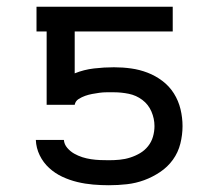

<svg xmlns="http://www.w3.org/2000/svg" viewBox="-20 -540 640 568"><path d="M302 8Q279 8 255.5 6Q232 4 209 -1.5Q186 -7 164.5 -17Q143 -27 125.5 -43Q108 -59 97.5 -80.5Q87 -102 86 -126H169Q170 -113 179 -102.5Q188 -92 199.5 -85.5Q211 -79 223.5 -75Q236 -71 249.5 -69Q263 -67 276 -66.5Q289 -66 302 -66Q318 -66 334 -67.5Q350 -69 365.5 -74Q381 -79 394.5 -87Q408 -95 418 -107.5Q428 -120 432.5 -135.5Q437 -151 437 -167Q437 -189 428 -210Q419 -231 401 -244.5Q383 -258 361 -262.5Q339 -267 317 -267Q306 -267 295.5 -267Q285 -267 274 -265.5Q263 -264 252.5 -262Q242 -260 232 -256.5Q222 -253 212.5 -247Q203 -241 201 -230H118V-447H88V-520H491V-447H201V-323Q228 -334 258 -337.5Q288 -341 317 -341Q343 -341 368 -337.5Q393 -334 416.5 -325Q440 -316 460.5 -300.5Q481 -285 494.5 -263.5Q508 -242 514 -217Q520 -192 520 -167Q520 -141 513.5 -115Q507 -89 491.5 -67.5Q476 -46 453.5 -31Q431 -16 406.5 -7Q382 2 355.5 5Q329 8 302 8Z"/></svg>

Font: Iosevka Extended
Style: Regular
Weight: 400
Width: 7
Monospace: yes
Designer: Belleve Invis
Foundry: Belleve Invis
Version: Version 32.5.0; ttfautohint (v1.8.4)